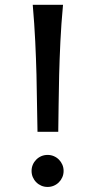

<svg xmlns="http://www.w3.org/2000/svg" viewBox="-20 -757 413 790"><path d="M109.9 -53.7Q109.9 -67.4 115 -79.3Q120.1 -91.3 129.2 -100.3Q138.2 -109.4 150.1 -114.5Q162.1 -119.6 175.8 -119.6Q189.5 -119.6 201.4 -114.5Q213.4 -109.4 222.4 -100.3Q231.4 -91.3 236.6 -79.3Q241.7 -67.4 241.7 -53.7Q241.7 -40 236.6 -28.1Q231.4 -16.1 222.4 -7.1Q213.4 2 201.4 7.1Q189.5 12.2 175.8 12.2Q162.1 12.2 150.1 7.1Q138.2 2 129.2 -7.1Q120.1 -16.1 115 -28.1Q109.9 -40 109.9 -53.7ZM134.3 -214.8Q132.8 -268.1 132.3 -326.4Q131.8 -384.8 130.1 -449.7Q128.4 -514.6 125 -586.2Q121.6 -657.7 114.7 -737.3H239.3Q231.9 -657.7 228.5 -586.2Q225.1 -514.6 223.4 -449.7Q221.7 -384.8 221.2 -326.4Q220.7 -268.1 219.7 -214.8Z"/></svg>

Font: Andika New Basic
Style: Regular
Weight: 400
Designer: Victor Gaultney, Annie Olsen, Julie Remington, Don Collingsworth, Eric Hays
Foundry: SIL International
Version: Version 5.500